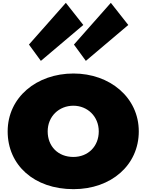

<svg xmlns="http://www.w3.org/2000/svg" viewBox="-20 -1311 1032 1353"><path d="M184 -997 268 -882 567 -1135 444 -1291ZM501 -997 585 -882 884 -1135 761 -1291ZM34 -385C34 -625 238 -793 498 -793C753 -793 958 -625 958 -385C958 -148 764 22 498 22C220 22 34 -148 34 -385ZM316 -385C316 -280 389 -205 497 -205C601 -205 676 -280 676 -385C676 -491 596 -566 497 -566C396 -566 316 -491 316 -385Z"/></svg>

Font: Poland Can Into
Style: BigWritings
Weight: 700
Foundry: Cannot Into Space Fonts
Version: Version 0.92